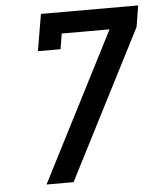

<svg xmlns="http://www.w3.org/2000/svg" viewBox="-53 -781 705 828"><g transform="rotate(-5 300.0 -367.5)"><path d="M115 0 444 -643H237L226 -576H128L155 -735H576L561 -643L232 0Z"/></g></svg>

Font: Iosevka Curly Slab SmBdEx
Style: Italic
Weight: 600
Width: 7
Italic angle: -9°
Monospace: yes
Designer: Belleve Invis
Foundry: Belleve Invis
Version: Version 11.1.0; ttfautohint (v1.8.3)